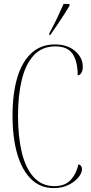

<svg xmlns="http://www.w3.org/2000/svg" viewBox="-20 -951 467 981"><path d="M254 10Q186 10 139 -36Q92 -82 68 -165Q44 -248 44 -360Q44 -472 68 -553.5Q92 -635 140.5 -679.5Q189 -724 260 -724Q325 -724 364 -690Q403 -656 403 -611Q403 -589 395 -577.5Q387 -566 377 -566Q377 -637 351 -675.5Q325 -714 263 -714Q195 -714 153 -669Q111 -624 91.5 -544Q72 -464 72 -359Q72 -253 91.5 -172Q111 -91 152.5 -45.5Q194 0 258 0Q312 0 341 -31.5Q370 -63 381 -112Q399 -105 399 -87Q399 -67 380.5 -44.5Q362 -22 329.5 -6Q297 10 254 10ZM232 -781Q256 -825 273 -861Q290 -897 305 -931H335V-921Q325 -904 308 -877.5Q291 -851 272 -823Q253 -795 236 -771H232Z"/></svg>

Font: Noto Serif Display ExtraCondensed Thin
Style: Regular
Weight: 100
Width: 2
Designer: Monotype Design Team
Foundry: Monotype Imaging Inc.
Version: Version 2.009